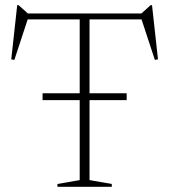

<svg xmlns="http://www.w3.org/2000/svg" viewBox="-20 -722 654 742"><path d="M144.5 -335V-361.5H288V-647H87L35.5 -490.5L23.5 -492.5L46.5 -702H52L87.5 -670H526.5L562 -702H567.5L590.5 -493L578.5 -490.5L527 -647H326V-361.5H469.5V-335H326V-26L412 -11V0H202V-11L288 -26V-335Z"/></svg>

Font: Newsreader 16pt ExtraLight
Style: Regular
Weight: 275
Designer: Hugues Gentile
Foundry: Production Type
Version: Version 1.003; ttfautohint (v1.8.3)